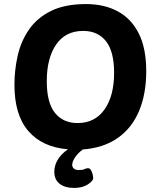

<svg xmlns="http://www.w3.org/2000/svg" viewBox="-20 -728 771 944"><path d="M345 196Q299 196 273 175.5Q247 155 247 116Q247 85 264.5 56.5Q282 28 314 6Q189 -4 120 -83Q51 -162 51 -311Q51 -384 67 -454.5Q83 -525 122.5 -582.5Q162 -640 230.5 -674Q299 -708 403 -708Q492 -708 558.5 -672.5Q625 -637 662 -564Q699 -491 699 -378Q699 -267 664 -183Q629 -99 559.5 -50Q490 -1 387 7Q364 24 349.5 45Q335 66 335 83Q335 93 343 100.5Q351 108 367 108Q388 108 395.5 103.5Q403 99 414 99Q424 99 431 116Q438 133 438 148Q438 162 411.5 179Q385 196 345 196ZM361 -123Q447 -123 494 -190Q541 -257 541 -370Q541 -475 501 -525.5Q461 -576 389 -576Q302 -576 256 -509Q210 -442 210 -329Q210 -222 250.5 -172.5Q291 -123 361 -123Z"/></svg>

Font: Asap
Style: Bold Italic
Weight: 700
Italic angle: -6°
Designer: Pablo Cosgaya
Foundry: Omnibus-Type
Version: Version 3.001; ttfautohint (v1.8.3)